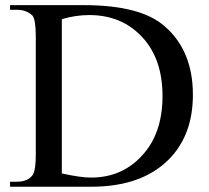

<svg xmlns="http://www.w3.org/2000/svg" viewBox="-20 -708 792 728"><path d="M18.1 0V-19H43.9Q87.4 -19 105.5 -46.9Q115.7 -65.9 115.7 -122.1V-567.9Q115.7 -632.8 103.5 -648.4Q81.1 -670.9 43.9 -670.9H18.1V-688.5H298.3Q515.1 -688.5 605.5 -607.4Q711.4 -515.1 711.4 -348.6Q711.4 -194.3 618.7 -102.1Q515.6 0 326.2 0ZM322.8 -34.7Q441.4 -33.7 518.6 -118.2Q596.2 -201.7 596.2 -343.8Q596.2 -485.4 518.6 -567.9Q441.4 -650.9 318.4 -650.9Q293.9 -650.9 267.8 -647.2Q241.7 -643.6 214.4 -635.3V-50.3Q286.6 -34.7 322.8 -34.7Z"/></svg>

Font: Nuosu SIL
Style: Regular
Weight: 400
Designer: Peter Constable, Alex Kotlar, Peter Martin
Foundry: SIL International
Version: Version 2.300